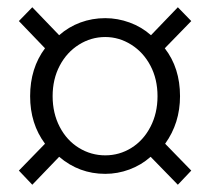

<svg xmlns="http://www.w3.org/2000/svg" viewBox="-20 -630 579 529"><path d="M63 -365Q63 -442 104 -497L32 -572L69 -610L143 -533Q169 -556 201.5 -568Q234 -580 270 -580Q304 -580 337 -568Q370 -556 396 -533L470 -610L507 -572L434 -497Q476 -443 476 -365Q476 -291 435 -234L507 -160L470 -121L395 -198Q369 -175 336.5 -163Q304 -151 270 -151Q198 -151 143 -198L69 -121L32 -160L104 -234Q63 -289 63 -365ZM414 -365Q414 -412 394.5 -449Q375 -486 341.5 -507Q308 -528 270 -528Q231 -528 197.5 -507Q164 -486 144.5 -449Q125 -412 125 -365Q125 -318 144.5 -280.5Q164 -243 197.5 -222.5Q231 -202 270 -202Q309 -202 342 -222.5Q375 -243 394.5 -280.5Q414 -318 414 -365Z"/></svg>

Font: 寒蝉端黑体 Light
Style: Regular
Weight: 300
Designer: ChillDuanSans {Warren2060}; 
Source Han Sans {Ryoko NISHIZUKA 西塚涼子 (kana, bopomofo & ideographs); Paul D. Hunt (Latin, G
Foundry: ChillType&Adobe
Version: Version 1.300;Glyphs 3.3 (3306)